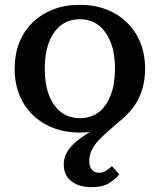

<svg xmlns="http://www.w3.org/2000/svg" viewBox="-20 -540 663 798"><path d="M166 -254Q166 -191 183.5 -145Q201 -99 233.5 -74Q266 -49 312 -49Q358 -49 390 -73.5Q422 -98 440 -144.5Q458 -191 458 -254Q458 -318 440 -364Q422 -410 390 -435Q358 -460 312 -460Q266 -460 233.5 -435Q201 -410 183.5 -364Q166 -318 166 -254ZM446 -38 438 -16Q420 -7 399.5 -1Q379 5 357.5 8Q336 11 312 11Q232 11 170.5 -22.5Q109 -56 75 -115.5Q41 -175 41 -254Q41 -314 60 -362.5Q79 -411 115.5 -446.5Q152 -482 201.5 -501Q251 -520 312 -520Q372 -520 421.5 -501Q471 -482 507.5 -446.5Q544 -411 563.5 -362.5Q583 -314 583 -254Q583 -212 573 -175Q563 -138 542.5 -106.5Q522 -75 491 -48Q461 -22 435.5 0Q410 22 391 42Q372 62 361.5 83.5Q351 105 351 130Q351 154 362.5 166Q374 178 391 178Q409 178 422.5 168.5Q436 159 445 150L476 185Q456 208 430 223Q404 238 360 238Q309 238 277 213.5Q245 189 245 144Q245 117 258 93.5Q271 70 297 48Q323 26 360.5 4.5Q398 -17 446 -38Z"/></svg>

Font: Roboto Serif 36pt Medium
Style: Regular
Weight: 500
Designer: Greg Gazdowicz
Foundry: Commercial Type
Version: Version 1.008